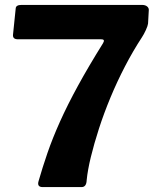

<svg xmlns="http://www.w3.org/2000/svg" viewBox="-20 -762 659 782"><path d="M558 -742Q572 -742 579.5 -735.5Q587 -729 586 -720L583 -666Q582 -657 574 -639.5Q566 -622 558 -610Q522 -555 489.5 -492.5Q457 -430 430 -365Q403 -300 383 -238Q363 -176 350 -122.5Q337 -69 333 -28Q332 0 312 0H154Q130 0 137 -24Q153 -80 173.5 -139.5Q194 -199 224.5 -267Q255 -335 298 -413.5Q341 -492 399 -585Q404 -593 403 -597.5Q402 -602 391 -602H53Q31 -602 33 -621L44 -728Q45 -742 68 -742Z"/></svg>

Font: Libre Franklin Thin
Style: Bold
Weight: 700
Version: Version 3.000